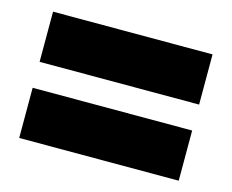

<svg xmlns="http://www.w3.org/2000/svg" viewBox="-63 -613 647 536"><g transform="rotate(15 260.5 -344.5)"><path d="M30 -382V-527H491V-382ZM30 -162V-307H491V-162Z"/></g></svg>

Font: Roundo
Style: Bold
Weight: 700
Designer: Namrata Goyal (Gurmukhi), Shiva Nallaperumal (Latin)
Foundry: Indian Type Foundry
Version: Version 1.000;PS 1.0;hotconv 1.0.88;makeotf.lib2.5.647800